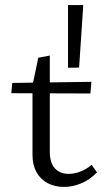

<svg xmlns="http://www.w3.org/2000/svg" viewBox="-20 -730 420 757"><path d="M232.4 7Q196.2 7 168 -7.8Q139.8 -22.6 124 -51.1Q108.1 -79.5 108.1 -119.5V-393.7L131 -502.3L176.4 -511V-390.1V-378V-131.5Q176.4 -88.5 196.3 -66.5Q216.3 -44.5 249.9 -44.5Q272.4 -44.5 296 -53.1Q319.5 -61.8 341.3 -80.2L362.4 -50.3Q332.8 -20.2 299 -6.6Q265.2 7 232.4 7ZM336.5 -361.4 24.5 -362.5 28.4 -403 340.3 -407.4ZM291.9 -463.5 248.2 -462.9V-710H308.3Z"/></svg>

Font: Ysabeau
Style: Bold
Weight: 700
Designer: Christian Thalmann (Catharsis Fonts)
Version: Version 2.000;gftools[0.9.27.dev2+g8671c4b]